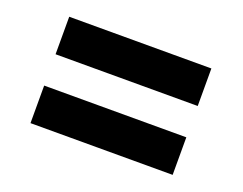

<svg xmlns="http://www.w3.org/2000/svg" viewBox="-64 -593 701 554"><g transform="rotate(20 286.0 -315.5)"><path d="M502.9 -364.3H66.4V-479.5H502.9ZM502.9 -152.8H66.4V-268.1H502.9Z"/></g></svg>

Font: TypoPRO Roboto
Style: Bold
Weight: 700
Designer: Google
Version: Version 2.136; 2016